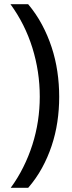

<svg xmlns="http://www.w3.org/2000/svg" viewBox="-20 -734 341 912"><path d="M261.2 -273.9Q261.2 -213.4 252.4 -154.8Q243.7 -96.2 225.3 -41.3Q207 13.7 179.4 64Q151.9 114.3 113.8 158.2H30.8Q64.5 112.3 90.3 60.5Q116.2 8.8 133.8 -46.4Q151.4 -101.6 160.2 -159.2Q168.9 -216.8 168.9 -274.9Q168.9 -394 133.8 -506.8Q98.6 -619.6 29.8 -713.9H113.8Q151.9 -668.5 179.4 -616.9Q207 -565.4 225.3 -509.5Q243.7 -453.6 252.4 -394.3Q261.2 -335 261.2 -273.9Z"/></svg>

Font: Noto Sans Lao
Style: Regular
Weight: 400
Designer: Danh Hong
Foundry: Danh Hong
Version: Version 1.03 uh